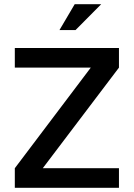

<svg xmlns="http://www.w3.org/2000/svg" viewBox="-20 -900 640 920"><path d="M550 -670H51V-576H415L51 -94V0H550V-94H185L550 -576ZM265 -756H342L465 -880H338Z"/></svg>

Font: LT Wave Mono Medium
Style: Regular
Weight: 500
Designer: Daniel Lyons
Version: Version 2.5 (Glyphs App)